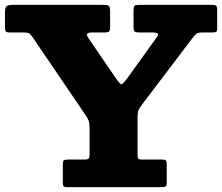

<svg xmlns="http://www.w3.org/2000/svg" viewBox="-28 -770 913 790"><path d="M230.5 -17.5V-91.5Q230.5 -105.5 234 -109.5Q237.5 -113.5 251 -113.5H319Q333.5 -113.5 337 -117.8Q340.5 -122 340.5 -136.5V-242Q340.5 -262.5 337.2 -272.2Q334 -282 326 -293.5L107.5 -615Q99 -627 93.5 -631.8Q88 -636.5 66 -636.5H13Q-1 -636.5 -4.2 -640.5Q-7.5 -644.5 -7.5 -658.5V-719.5Q-7.5 -739.5 -0.5 -744.8Q6.5 -750 25.5 -750H395.5Q412.5 -750 418.8 -746Q425 -742 425 -724V-659.5Q425 -645 421.2 -640.8Q417.5 -636.5 403 -636.5H353.5Q334.5 -636.5 330.8 -631.2Q327 -626 337 -611.5L448 -449Q466.5 -422 472.5 -423.5Q478.5 -425 497.5 -450.5L614 -612.5Q626 -628 620.8 -632.2Q615.5 -636.5 597 -636.5H548Q531 -636.5 526.2 -640Q521.5 -643.5 521.5 -660.5V-726Q521.5 -742 525.5 -746Q529.5 -750 544.5 -750H843.5Q855.5 -750 860.5 -747Q865.5 -744 865.5 -730.5V-652Q865.5 -641.5 861.2 -639Q857 -636.5 846 -636.5H809Q786 -636.5 779.8 -631Q773.5 -625.5 764 -613.5L557 -340.5Q547.5 -328 542.8 -319Q538 -310 538 -286.5V-136Q538 -121.5 540.8 -117.5Q543.5 -113.5 558 -113.5H639Q651.5 -113.5 654.8 -109.5Q658 -105.5 658 -92.5V-19.5Q658 -7 654.2 -3.5Q650.5 0 638.5 0H248Q238 0 234.2 -3.2Q230.5 -6.5 230.5 -17.5Z"/></svg>

Font: Besley* Heavy
Style: Regular
Weight: 800
Designer: Owen Earl
Foundry: indestructible type*
Version: Version 3.000; ttfautohint (v1.8.3)